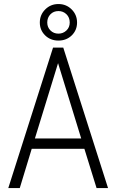

<svg xmlns="http://www.w3.org/2000/svg" viewBox="-20 -952 588 972"><path d="M181.6 -837.9Q181.6 -877 209 -904.3Q236.3 -931.6 275.9 -931.6Q315.4 -931.6 342.8 -904.3Q370.1 -877 370.1 -837.9Q370.1 -799.3 343.3 -772.9Q316.4 -746.6 275.9 -746.6Q235.4 -746.6 208.5 -772.9Q181.6 -799.3 181.6 -837.9ZM219.2 -837.9Q219.2 -814 235.4 -797.9Q251.5 -781.7 275.9 -781.7Q299.3 -781.7 316.2 -797.6Q333 -813.5 333 -837.9Q333 -863.8 316.4 -879.9Q299.8 -896 275.9 -896Q251 -896 235.1 -879.4Q219.2 -862.8 219.2 -837.9ZM407.2 -198.7H140.6L80.1 0H22L248.5 -710.9H300.3L526.9 0H468.8ZM156.7 -251H391.1L273.9 -632.3Z"/></svg>

Font: TypoPRO Roboto
Style: Regular
Weight: 300
Designer: Google
Version: Version 2.136; 2016